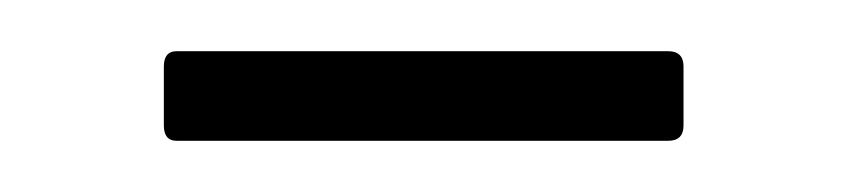

<svg xmlns="http://www.w3.org/2000/svg" viewBox="-20 -303 330 75"><path d="M49 -248Q44 -248 44 -254V-277Q44 -283 49 -283H241Q247 -283 247 -277V-254Q247 -248 241 -248Z"/></svg>

Font: Sofia Sans Extra Condensed Light
Style: Regular
Weight: 300
Designer: Botio Nikoltchev, Ani Petrova
Foundry: lettersoup
Version: Version 4.101